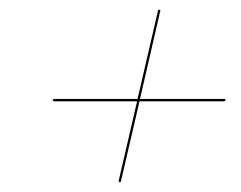

<svg xmlns="http://www.w3.org/2000/svg" viewBox="-20 -547 495 395"><path d="M226 -172Q223.5 -173 224.5 -176.5L262 -338.5H91.5Q88.5 -338.5 88.5 -341Q89.5 -343.5 93 -343.5H263L305 -525Q306 -527.5 308 -527Q310.5 -527 309.5 -523.5L268 -343.5H441.5Q444.5 -343.5 443.5 -341Q443.5 -338.5 440 -338.5H267L229 -175Q228.5 -172 226 -172Z"/></svg>

Font: Fraunces 144pt S000 Thin
Style: Italic
Weight: 100
Italic angle: -16°
Version: Version 1.000; ttfautohint (v1.8.3)